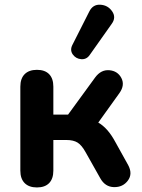

<svg xmlns="http://www.w3.org/2000/svg" viewBox="-20 -798 612 826"><path d="M67.5 -64V-425.2Q67.5 -460.3 86.2 -479Q104.8 -497.6 138.9 -497.6Q173 -497.6 191.3 -479Q209.5 -460.3 209.5 -425.2V-305.1H272.9L389.3 -464.7Q414.6 -499 450.4 -495.9Q486.2 -492.8 502.2 -462.3Q518.1 -431.7 493.7 -397.4L381.8 -241.5L353 -287.1Q379.4 -284.1 401.2 -271.7Q423 -259.3 441.3 -238.6Q459.6 -217.9 476.1 -187.3L531.4 -87.7Q551.7 -49.9 530.1 -21.1Q508.6 7.8 470.3 7Q432.1 6.2 411.3 -31.3L348.6 -142.6Q331.6 -173.5 313.7 -184.6Q295.7 -195.7 266.2 -195.7H209.5V-64Q209.5 -28.9 191.3 -10.2Q173 8.4 138.9 8.4Q104.8 8.4 86.2 -10.2Q67.5 -28.9 67.5 -64ZM291.1 -604.1 363.8 -747.8Q379.3 -779.7 411.8 -777.7Q444.4 -775.7 462.5 -749.2Q480.7 -722.7 460.4 -695.1L365.9 -561.4Q352.2 -541.6 329.4 -543.4Q306.5 -545.2 293.3 -563.5Q280.1 -581.9 291.1 -604.1Z"/></svg>

Font: SN Pro Thin
Style: Regular
Weight: 200
Designer: Tobias Whetton
Foundry: Supernotes
Version: Version 1.003;Glyphs 3.3 (3324)